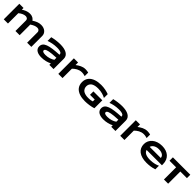

<svg xmlns="http://www.w3.org/2000/svg" viewBox="820 -3263 5856 5856"><g transform="rotate(45 3747.5 -335.0)"><path d="M286.1 -670.9V-597.2Q310.1 -612.3 338.1 -628.4Q366.2 -644.5 399.2 -657.7Q432.1 -670.9 470 -679.4Q507.8 -688 551.8 -688Q594.7 -688 627 -679Q659.2 -669.9 682.9 -655.5Q706.5 -641.1 723.1 -623.3Q739.7 -605.5 752 -587.9Q786.6 -610.4 820.3 -628.9Q854 -647.5 888.2 -660.6Q922.4 -673.8 958 -680.9Q993.7 -688 1032.2 -688Q1093.8 -688 1142.3 -670.9Q1190.9 -653.8 1224.6 -624Q1258.3 -594.2 1276.1 -554Q1293.9 -513.7 1293.9 -467.8V0H1112.8V-441.9Q1112.8 -468.8 1104.5 -488.3Q1096.2 -507.8 1082.3 -520Q1068.4 -532.2 1049.6 -538.1Q1030.8 -543.9 1009.8 -543.9Q912.1 -543.9 787.1 -456.1Q788.6 -447.8 789.3 -436.5Q790 -425.3 790 -414.1V0H608.9V-445.8Q608.9 -472.7 600.6 -491.5Q592.3 -510.3 577.9 -522Q563.5 -533.7 544.7 -538.8Q525.9 -543.9 504.9 -543.9Q479.5 -543.9 451.4 -536.6Q423.3 -529.3 394.8 -516.1Q366.2 -502.9 338.6 -484.9Q311 -466.8 286.1 -445.8V0H105V-670.9Z M2069.8 0V-65.9Q2035.2 -46.9 1995.4 -32.2Q1955.6 -17.6 1912.6 -7.3Q1869.6 2.9 1824 8.1Q1778.3 13.2 1731.9 13.2Q1677.7 13.2 1627.2 2.9Q1576.7 -7.3 1537.6 -30.3Q1498.5 -53.2 1474.9 -90.3Q1451.2 -127.4 1451.2 -181.2Q1451.2 -249 1488.3 -294.2Q1525.4 -339.4 1601.6 -368.2Q1677.7 -397 1794.2 -412.6Q1910.6 -428.2 2069.8 -437V-451.2Q2069.8 -467.8 2061 -484.1Q2052.2 -500.5 2029.1 -512.9Q2005.9 -525.4 1965.6 -533.2Q1925.3 -541 1862.8 -541Q1813.5 -541 1765.4 -535.9Q1717.3 -530.8 1672.6 -522Q1627.9 -513.2 1587.9 -501.5Q1547.9 -489.7 1515.1 -477.1V-638.2Q1549.3 -647 1591.8 -655.3Q1634.3 -663.6 1680.2 -669.7Q1726.1 -675.8 1772.9 -679.4Q1819.8 -683.1 1862.8 -683.1Q1947.3 -683.1 2018.6 -669.2Q2089.8 -655.3 2141.4 -626Q2192.9 -596.7 2221.9 -551.8Q2251 -506.8 2251 -444.8V0ZM2069.8 -306.2Q1965.3 -302.2 1892.3 -294.9Q1819.3 -287.6 1771 -277.8Q1722.7 -268.1 1695.1 -256.8Q1667.5 -245.6 1653.8 -233.9Q1640.1 -222.2 1637 -210.4Q1633.8 -198.7 1633.8 -189Q1633.8 -177.2 1640.1 -166.3Q1646.5 -155.3 1662.4 -147Q1678.2 -138.7 1704.6 -133.8Q1731 -128.9 1771 -128.9Q1815.4 -128.9 1857.9 -135.7Q1900.4 -142.6 1938.5 -154.5Q1976.6 -166.5 2010 -182.9Q2043.5 -199.2 2069.8 -217.8Z M3075.2 -519Q3067.9 -521.5 3054 -525.6Q3040 -529.8 3021.5 -533.9Q3002.9 -538.1 2980.7 -541Q2958.5 -543.9 2935.1 -543.9Q2886.2 -543.9 2844 -532Q2801.8 -520 2765.1 -500.2Q2728.5 -480.5 2697 -455.3Q2665.5 -430.2 2639.2 -403.8V0H2458V-670.9H2639.2V-562Q2671.9 -586.4 2706.3 -609.1Q2740.7 -631.8 2778.1 -649.4Q2815.4 -667 2856.9 -677.5Q2898.4 -688 2944.8 -688Q2962.4 -688 2980.7 -686.3Q2999 -684.6 3016.4 -682.1Q3033.7 -679.7 3048.8 -676.8Q3064 -673.8 3075.2 -670.9V-519Z M3622.1 -688Q3720.7 -688 3805.4 -671.1Q3890.1 -654.3 3960.9 -627.9V-463.9Q3933.1 -479.5 3898.2 -494.1Q3863.3 -508.8 3822.3 -520Q3781.2 -531.2 3734.4 -538.1Q3687.5 -544.9 3635.7 -544.9Q3571.3 -544.9 3523.4 -535.6Q3475.6 -526.4 3441.4 -510.7Q3407.2 -495.1 3385.3 -474.4Q3363.3 -453.6 3350.6 -430.2Q3337.9 -406.7 3333 -382.3Q3328.1 -357.9 3328.1 -335Q3328.1 -314.9 3332.3 -291.5Q3336.4 -268.1 3347.9 -244.6Q3359.4 -221.2 3379.9 -199.7Q3400.4 -178.2 3433.3 -161.6Q3466.3 -145 3512.7 -135Q3559.1 -125 3623 -125Q3655.3 -125 3679.2 -127Q3703.1 -128.9 3722.9 -132.3Q3742.7 -135.7 3760 -140.6Q3777.3 -145.5 3795.9 -150.9V-231.9H3592.8V-378.9H3977.1V-36.1Q3940.9 -23.9 3896.2 -13.9Q3851.6 -3.9 3804 3.2Q3756.3 10.3 3708.5 14.2Q3660.6 18.1 3618.2 18.1Q3552.2 18.1 3491.7 9.3Q3431.2 0.5 3378.7 -17.8Q3326.2 -36.1 3283 -64.5Q3239.7 -92.8 3209.2 -131.8Q3178.7 -170.9 3161.9 -221.4Q3145 -272 3145 -335Q3145 -397.5 3162.6 -448.2Q3180.2 -499 3211.7 -538.1Q3243.2 -577.1 3287.4 -605.5Q3331.5 -633.8 3384.5 -652.1Q3437.5 -670.4 3497.8 -679.2Q3558.1 -688 3622.1 -688Z M4740.7 0V-65.9Q4706.1 -46.9 4666.3 -32.2Q4626.5 -17.6 4583.5 -7.3Q4540.5 2.9 4494.9 8.1Q4449.2 13.2 4402.8 13.2Q4348.6 13.2 4298.1 2.9Q4247.6 -7.3 4208.5 -30.3Q4169.4 -53.2 4145.8 -90.3Q4122.1 -127.4 4122.1 -181.2Q4122.1 -249 4159.2 -294.2Q4196.3 -339.4 4272.5 -368.2Q4348.6 -397 4465.1 -412.6Q4581.5 -428.2 4740.7 -437V-451.2Q4740.7 -467.8 4731.9 -484.1Q4723.1 -500.5 4700 -512.9Q4676.8 -525.4 4636.5 -533.2Q4596.2 -541 4533.7 -541Q4484.4 -541 4436.3 -535.9Q4388.2 -530.8 4343.5 -522Q4298.8 -513.2 4258.8 -501.5Q4218.8 -489.7 4186 -477.1V-638.2Q4220.2 -647 4262.7 -655.3Q4305.2 -663.6 4351.1 -669.7Q4397 -675.8 4443.8 -679.4Q4490.7 -683.1 4533.7 -683.1Q4618.2 -683.1 4689.5 -669.2Q4760.7 -655.3 4812.3 -626Q4863.8 -596.7 4892.8 -551.8Q4921.9 -506.8 4921.9 -444.8V0ZM4740.7 -306.2Q4636.2 -302.2 4563.2 -294.9Q4490.2 -287.6 4441.9 -277.8Q4393.6 -268.1 4366 -256.8Q4338.4 -245.6 4324.7 -233.9Q4311 -222.2 4307.9 -210.4Q4304.7 -198.7 4304.7 -189Q4304.7 -177.2 4311 -166.3Q4317.4 -155.3 4333.3 -147Q4349.1 -138.7 4375.5 -133.8Q4401.9 -128.9 4441.9 -128.9Q4486.3 -128.9 4528.8 -135.7Q4571.3 -142.6 4609.4 -154.5Q4647.5 -166.5 4680.9 -182.9Q4714.4 -199.2 4740.7 -217.8Z M5746.1 -519Q5738.8 -521.5 5724.9 -525.6Q5710.9 -529.8 5692.4 -533.9Q5673.8 -538.1 5651.6 -541Q5629.4 -543.9 5606 -543.9Q5557.1 -543.9 5514.9 -532Q5472.7 -520 5436 -500.2Q5399.4 -480.5 5367.9 -455.3Q5336.4 -430.2 5310.1 -403.8V0H5128.9V-670.9H5310.1V-562Q5342.8 -586.4 5377.2 -609.1Q5411.6 -631.8 5449 -649.4Q5486.3 -667 5527.8 -677.5Q5569.3 -688 5615.7 -688Q5633.3 -688 5651.6 -686.3Q5669.9 -684.6 5687.3 -682.1Q5704.6 -679.7 5719.7 -676.8Q5734.9 -673.8 5746.1 -670.9V-519Z M6608.9 -33.2Q6526.4 -5.9 6444.1 6.1Q6361.8 18.1 6275.9 18.1Q6166 18.1 6080.3 -5.6Q5994.6 -29.3 5936 -74.2Q5877.4 -119.1 5846.7 -184.1Q5815.9 -249 5815.9 -331.1Q5815.9 -407.2 5846.9 -472.4Q5877.9 -537.6 5934.8 -585.7Q5991.7 -633.8 6072.3 -660.9Q6152.8 -688 6252 -688Q6343.3 -688 6419.2 -663.3Q6495.1 -638.7 6549.6 -590.3Q6604 -542 6634 -471.2Q6664.1 -400.4 6664.1 -308.1V-263.2H6002.9Q6011.7 -231.4 6032 -205.1Q6052.2 -178.7 6086.9 -160.2Q6121.6 -141.6 6172.1 -131.3Q6222.7 -121.1 6293 -121.1Q6342.8 -121.1 6390.6 -127.2Q6438.5 -133.3 6480 -143.3Q6521.5 -153.3 6554.9 -165.5Q6588.4 -177.7 6608.9 -189.9ZM6483.9 -396Q6481.4 -420.9 6469 -447.5Q6456.5 -474.1 6429.7 -495.6Q6402.8 -517.1 6359.4 -531Q6315.9 -544.9 6251 -544.9Q6189.9 -544.9 6145.5 -529.8Q6101.1 -514.6 6071 -492.2Q6041 -469.7 6024.4 -443.8Q6007.8 -418 6002.9 -396Z M7194.8 -524.9V0H7013.7V-524.9H6729V-670.9H7480V-524.9Z"/></g></svg>

Font: Syncopate
Style: Bold
Weight: 700
Designer: Astigmatic (AOETI)
Foundry: Astigmatic (AOETI)
Version: Version 1.001 2011